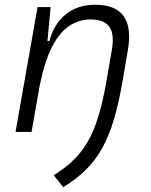

<svg xmlns="http://www.w3.org/2000/svg" viewBox="-20 -547 626 796"><path d="M44.4 0 135.7 -517.6H189.9L176.8 -377H184.6Q204.1 -448.7 253.2 -488Q302.2 -527.3 374.5 -527.3Q542 -527.3 510.3 -340.3L488.8 -214.8Q473.1 -122.1 452.6 -53Q432.1 16.1 403.6 67.4Q375 118.7 335.4 157.5Q295.9 196.3 242.2 229L202.6 179.2Q267.1 140.1 308.6 90.8Q350.1 41.5 376.7 -31.5Q403.3 -104.5 421.9 -213.9L444.3 -344.2Q454.6 -405.3 433.3 -435.8Q412.1 -466.3 355 -466.3Q308.6 -466.3 268.3 -440.4Q228 -414.6 196.5 -354.2Q165 -293.9 144.5 -191.9L110.8 0Z"/></svg>

Font: Cascadia Mono Light
Style: Italic
Weight: 300
Italic angle: -10°
Monospace: yes
Designer: Aaron Bell
Foundry: Saja Typeworks
Version: Version 2404.023; ttfautohint (v1.8.4)